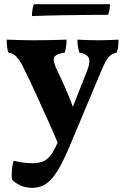

<svg xmlns="http://www.w3.org/2000/svg" viewBox="-20 -651 601 920"><path d="M392 -298Q415 -353 405.5 -373Q396 -393 360 -399Q356 -412 353.5 -428Q351 -444 351 -461Q374 -460 400 -459Q426 -458 451 -458Q477 -458 501.5 -459Q526 -460 548 -461Q548 -447 546.5 -430Q545 -413 539 -399Q522 -395 510.5 -386.5Q499 -378 489 -361Q479 -344 466 -313L319 37Q291 105 267.5 147Q244 189 222.5 211Q201 233 179.5 241Q158 249 134 249Q102 249 76.5 237Q51 225 38 210Q35 192 37 165Q39 138 46 119Q63 124 86.5 127.5Q110 131 137 131Q169 131 191.5 120Q214 109 231 81Q241 66 266.5 11Q292 -44 323 -124ZM260 41Q236 -16 207.5 -79Q179 -142 152 -201.5Q125 -261 102 -307Q85 -345 72 -363Q59 -381 47 -389Q35 -397 20 -399Q16 -411 14 -428Q12 -445 12 -461Q41 -460 76.5 -459Q112 -458 146 -458Q182 -458 225 -459Q268 -460 299 -461Q299 -444 296.5 -427Q294 -410 290 -399Q244 -392 238.5 -374Q233 -356 257 -307Q271 -279 287 -243Q303 -207 317.5 -170Q332 -133 344 -97ZM133 -574Q133 -584 135 -601.5Q137 -619 142 -631H507Q507 -621 505 -607Q503 -593 498 -580Q464 -580 407 -579.5Q350 -579 280 -578Q210 -577 133 -574Z"/></svg>

Font: Vollkorn
Style: Bold
Weight: 700
Designer: Friedrich Althausen
Foundry: Friedrich Althausen
Version: Version 5.000